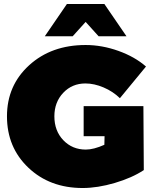

<svg xmlns="http://www.w3.org/2000/svg" viewBox="-20 -934 778 964"><path d="M400 -401H700L702 -80Q643 -41 556.5 -15.5Q470 10 395 10Q230 10 122.5 -92Q15 -194 15 -350Q15 -505 126.5 -606.5Q238 -708 410 -708Q492 -708 574.5 -678.5Q657 -649 713 -600L582 -441Q547 -475 500 -495Q453 -515 409 -515Q342 -515 297.5 -468Q253 -421 253 -350Q253 -277 298 -230Q343 -183 411 -183Q450 -183 504 -207L505 -250H400ZM615 -752H475L410 -824L345 -752H205L316 -914H504Z"/></svg>

Font: Argentum Sans Black
Style: Regular
Weight: 900
Designer: Julieta Ulanovsky (Modified by Cristiano Sobral)
Foundry: Julieta Ulanovsky
Version: Version 1.000; ttfautohint (v1.5.65-e2d9)